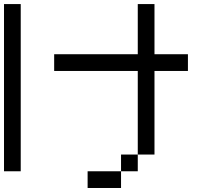

<svg xmlns="http://www.w3.org/2000/svg" viewBox="-20 -937 1040 957"><path d="M750 -916.7V-666.7H916.7V-583.3H750V-166.7H666.7V-583.3H250V-666.7H666.7V-916.7ZM0 -83.3V-916.7H83.3V-83.3ZM666.7 -166.7V-83.3H583.3V-166.7ZM416.7 0V-83.3H583.3V0Z"/></svg>

Font: GalmuriMono11 Regular
Style: Regular
Weight: 400
Designer: Lee Minseo (quiple)
Version: Version 2.399;hotconv 1.1.1;makeotfexe 2.6.0 DEVELOPMENT